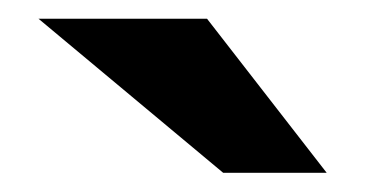

<svg xmlns="http://www.w3.org/2000/svg" viewBox="-20 -779 396 202"><path d="M323.7 -597.2H214.8L20.5 -759.3H197.8Z"/></svg>

Font: Ufes Sans
Style: Bold
Weight: 700
Designer: Ricardo Esteves & Filipe Motta
Foundry: ProDesignUfes - Ricardo Esteves, Filipe Motta (This is a derivative work, based on Roboto family, by Christian Robertson
Version: Version 2.0